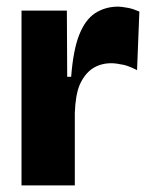

<svg xmlns="http://www.w3.org/2000/svg" viewBox="-20 -560 455 580"><path d="M45 0V-273V-528H182L183 -328H195Q201 -408 219 -454Q237 -500 267 -520Q298 -540 337 -540Q346 -540 368 -536Q383 -533 401 -525L394 -348Q371 -360 354 -364Q331 -369 316 -369Q283 -369 258 -352Q234 -335 220 -302Q208 -272 206 -219V0Z"/></svg>

Font: Bricolage Grotesque 36pt ExtraBold
Style: Regular
Weight: 800
Designer: Mathieu Triay
Foundry: Atelier Triay
Version: Version 1.000;gftools[0.9.30]